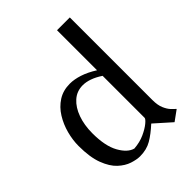

<svg xmlns="http://www.w3.org/2000/svg" viewBox="-201 -786 902 902"><g transform="rotate(-45 250.0 -335.0)"><path d="M424 13 342 -60Q305 -26 272.5 -7Q240 12 196 12Q174 12 145 2.5Q116 -7 89 -32Q62 -57 44 -104.5Q26 -152 26 -227Q26 -266 37 -307.5Q48 -349 70 -384.5Q92 -420 125.5 -441.5Q159 -463 204 -463Q233 -463 267 -452Q301 -441 339 -417V-683H424V-134Q424 -100 433.5 -78Q443 -56 455 -43.5Q467 -31 475 -24ZM203 -33Q242 -36 272.5 -50Q303 -64 321 -79Q339 -94 339 -101V-380Q312 -398 287.5 -406.5Q263 -415 242 -415Q202 -415 173.5 -389.5Q145 -364 129.5 -320.5Q114 -277 114 -223Q114 -138 141 -90Q168 -42 203 -33Z"/></g></svg>

Font: Belleza
Style: Regular
Weight: 400
Designer: Eduardo Rodriguez Tunni
Foundry: Eduardo Rodriguez Tunni
Version: Version 1.003; ttfautohint (v1.8.4.7-5d5b)